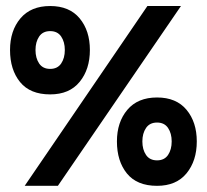

<svg xmlns="http://www.w3.org/2000/svg" viewBox="-20 -602 670 622"><path d="M142.5 -582.5Q80 -582.5 46.2 -542.5Q12.5 -502.5 12.5 -440Q12.5 -376.2 45 -336.2Q77.5 -296.2 142.5 -296.2Q205 -296.2 238.1 -336.9Q271.2 -377.5 271.2 -440Q271.2 -502.5 238.1 -542.5Q205 -582.5 142.5 -582.5ZM167.5 0 566.2 -582.5H457.5L60 0ZM142.5 -501.2Q166.2 -501.2 178.1 -483.8Q190 -466.2 190 -440Q190 -413.8 178.1 -396.2Q166.2 -378.8 142.5 -378.8Q118.8 -378.8 106.9 -396.2Q95 -413.8 95 -440Q95 -466.2 106.9 -483.8Q118.8 -501.2 142.5 -501.2ZM488.8 -286.2Q426.2 -286.2 392.5 -246.2Q358.8 -206.2 358.8 -143.8Q358.8 -80 391.2 -40Q423.8 0 488.8 0Q551.2 0 584.4 -40.6Q617.5 -81.2 617.5 -143.8Q617.5 -206.2 584.4 -246.2Q551.2 -286.2 488.8 -286.2ZM488.8 -205Q512.5 -205 524.4 -187.5Q536.2 -170 536.2 -143.8Q536.2 -117.5 524.4 -100Q512.5 -82.5 488.8 -82.5Q465 -82.5 453.1 -100Q441.2 -117.5 441.2 -143.8Q441.2 -170 453.1 -187.5Q465 -205 488.8 -205Z"/></svg>

Font: Cambay
Style: Bold
Weight: 700
Designer: Pooja Saxena
Foundry: Pooja Saxena
Version: Version 1.096;PS 001.096;hotconv 1.0.70;makeotf.lib2.5.58329